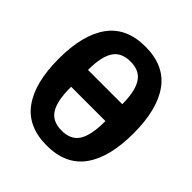

<svg xmlns="http://www.w3.org/2000/svg" viewBox="-196 -845 991 991"><g transform="rotate(45 300.0 -349.0)"><path d="M27 -349Q27 -524 94.5 -617Q162 -710 300 -710Q438 -710 505.5 -617Q573 -524 573 -349Q573 -174 505.5 -81Q438 12 300 12Q162 12 94.5 -81Q27 -174 27 -349ZM425 -285V-292H175V-285Q175 -188 204 -142.5Q233 -97 300 -97Q367 -97 396 -142.5Q425 -188 425 -285ZM175 -415H425V-426Q423 -516 393.5 -558.5Q364 -601 300 -601Q234 -601 205 -557.5Q176 -514 175 -423Z"/></g></svg>

Font: iA Writer Quattro V
Style: Regular
Weight: 400
Designer: Mike Abbink, Paul van der Laan, Pieter van Rosmalen, Oliver Reichenstein
Foundry: Information Architects Inc.
Version: Version 2.000